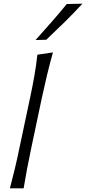

<svg xmlns="http://www.w3.org/2000/svg" viewBox="-20 -1028 470 1048"><path d="M34 0Q48.5 -55.5 61 -107.2Q73.5 -159 86 -220L144 -493.5Q157.5 -556 167.8 -615Q178 -674 184 -729.5L269 -742Q252 -681.5 237.2 -620.2Q222.5 -559 208.5 -494L150.5 -219.5Q137.5 -157.5 127.8 -106.5Q118 -55.5 109 0ZM174 -809.5Q218.5 -859 261.5 -908Q304.5 -957 344.5 -1006L430 -1008Q383.5 -957.5 333.8 -908.5Q284 -859.5 232.5 -811Z"/></svg>

Font: Commissioner Flair Light
Style: Italic
Weight: 300
Italic angle: -12°
Designer: Kostas Bartsokas
Foundry: Kostas Bartsokas
Version: Version 1.000; ttfautohint (v1.8.3)